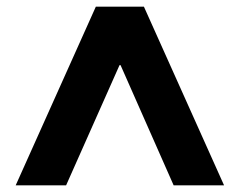

<svg xmlns="http://www.w3.org/2000/svg" viewBox="-20 -720 718 575"><path d="M27 -165 267 -700H411L651 -165H500L341 -525H338L178 -165Z"/></svg>

Font: DM Sans 9pt 36pt Black
Style: Regular
Weight: 900
Version: Version 4.004;gftools[0.9.30]